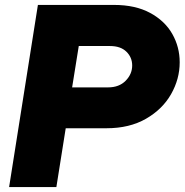

<svg xmlns="http://www.w3.org/2000/svg" viewBox="-20 -760 753 780"><path d="M710 -507Q710 -439 675 -377.5Q640 -316 573 -277.5Q506 -239 413 -239H247L209 0H17L134 -740H443Q530 -740 590 -707.5Q650 -675 680 -622Q710 -569 710 -507ZM419 -405Q464 -405 490.5 -432Q517 -459 517 -494Q517 -527 493.5 -550Q470 -573 427 -573H300L273 -405Z"/></svg>

Font: Be Vietnam Black
Style: Italic
Weight: 900
Italic angle: -9°
Designer: Lam Bao; Tony Le; Vietanh Nguyen
Foundry: Yellow Type Foundry
Version: Version 5.000